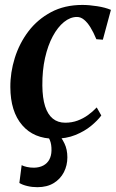

<svg xmlns="http://www.w3.org/2000/svg" viewBox="-20 -566 483 798"><path d="M206 10.5Q120.5 10.5 72 -46Q23.5 -102.5 23 -203.5Q22.5 -264.5 41.5 -325.2Q60.5 -386 98.2 -435.8Q136 -485.5 192.2 -515.5Q248.5 -545.5 322.5 -545.5Q350.5 -545.5 384 -540.2Q417.5 -535 441 -525L407.5 -401L380.5 -403Q368.5 -432 355.8 -452.5Q343 -473 329.2 -484.2Q315.5 -495.5 300 -495.5Q272 -495.5 246 -474.5Q220 -453.5 199.5 -415.5Q179 -377.5 167.2 -325.2Q155.5 -273 156 -210.5Q156.5 -158.5 167.5 -124.2Q178.5 -90 199.5 -73Q220.5 -56 251 -56Q279 -56 302.5 -64.8Q326 -73.5 345.8 -87.8Q365.5 -102 382 -119.5L401 -86Q386 -65.5 358.8 -43Q331.5 -20.5 293.5 -5Q255.5 10.5 206 10.5ZM135 212Q113.5 212 93.5 207.2Q73.5 202.5 60.5 194.5L70 120.5Q78.5 125 92 128Q105.5 131 121.5 131Q144 130.5 160.2 121.8Q176.5 113 185 97.2Q193.5 81.5 194 60Q194.5 34 187.5 17.2Q180.5 0.5 173 -12.5L201 -14L220 -12.5Q235.5 5 247.8 30Q260 55 260 88Q260 121.5 245.5 149.8Q231 178 203.2 195Q175.5 212 135 212Z"/></svg>

Font: Merriweather 72pt SemiBold
Style: Italic
Weight: 600
Italic angle: -7.8°
Version: Version 2.101